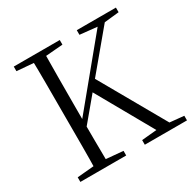

<svg xmlns="http://www.w3.org/2000/svg" viewBox="-160 -885 1045 1045"><g transform="rotate(-30 362.5 -362.5)"><path d="M159 0Q161 -83 161 -166.5Q161 -250 161 -335V-390Q161 -475 161 -559Q161 -643 159 -725H237Q236 -643 235.5 -559Q235 -475 235 -390V-278Q235 -228 235.5 -155.5Q236 -83 237 0ZM55 0V-29L189 -41H209L343 -29V0ZM55 -696V-725H344V-696L209 -685H189ZM460 0V-29L587 -41H604L725 -29V0ZM451 -696V-725H697V-696L594 -685L575 -683ZM197 -198 194 -251H202L219 -272L592 -725H637ZM576 0 348 -404 396 -461 658 0Z"/></g></svg>

Font: Noto Serif TC ExtraLight Light
Style: Regular
Weight: 300
Version: Version 2.003-H1;hotconv 1.1.1;makeotfexe 2.6.0